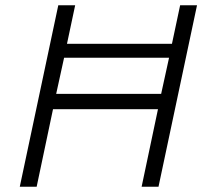

<svg xmlns="http://www.w3.org/2000/svg" viewBox="-20 -708 781 728"><path d="M55 0 201 -688H265L234 -542H632L663 -688H727L581 0H517L579 -294H181L119 0ZM193 -352H591L621 -489H223Z"/></svg>

Font: Saira Thin Light
Style: Italic
Weight: 300
Italic angle: -12°
Version: Version 1.101